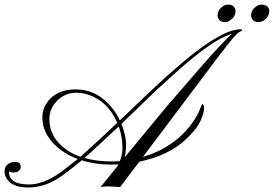

<svg xmlns="http://www.w3.org/2000/svg" viewBox="-118 -813 1191 835"><path d="M988.3 -778.8Q1003.4 -793 1020 -793Q1036.6 -793 1044.9 -784.4Q1053.2 -775.9 1053.2 -764.9Q1053.2 -753.9 1048.8 -745.6Q1044.4 -737.3 1037.6 -731Q1022.5 -716.8 1006.3 -716.8Q990.2 -716.8 982.2 -725.8Q974.1 -734.9 974.1 -745.6Q974.1 -756.3 978 -764.4Q981.9 -772.5 988.3 -778.8ZM842.8 -778.8Q857.4 -793 874 -793Q890.6 -793 898.4 -784.4Q906.2 -775.9 906.2 -764.9Q906.2 -753.9 902.1 -745.6Q897.9 -737.3 891.1 -731Q876 -716.8 860.1 -716.8Q844.2 -716.8 836.2 -725.8Q828.1 -734.9 828.1 -745.6Q828.1 -756.3 832 -764.4Q835.9 -772.5 842.8 -778.8ZM366.2 -97.2Q296.9 -97.2 237.3 -115.7Q168.9 -59.1 134.8 -37.1Q71.3 2.4 5.4 2.4Q-69.8 2.4 -91.8 -41Q-98.1 -54.2 -98.1 -66.9Q-98.1 -79.6 -93.8 -87.4Q-89.4 -95.2 -83 -99.6Q-69.8 -108.9 -52.2 -108.9Q-27.8 -108.9 -27.8 -86.9Q-27.8 -77.1 -35.9 -70.1Q-43.9 -63 -57.9 -63Q-71.8 -63 -78.6 -67.9V-64.5Q-78.6 -10.7 9.3 -10.7Q70.3 -10.7 147.5 -64.5L220.2 -121.6Q150.9 -147.5 109.4 -194.8Q69.3 -239.7 66.4 -293.9Q63.5 -347.2 101.6 -384.8Q141.6 -424.3 210 -424.3Q305.2 -424.3 370.1 -342.8Q389.6 -317.9 403.3 -289.6Q560.1 -439.9 608.4 -482.9L688.5 -552.2Q850.6 -685.5 927.2 -685.5Q936 -685.5 936 -682.6Q936 -679.2 928 -676.3Q919.9 -673.3 910.2 -663.6Q900.4 -653.8 881.8 -630.9L834 -569.8L503.4 -130.4Q639.6 -170.9 715.8 -275.4Q740.2 -308.6 748.5 -331.1Q759.8 -360.8 762.2 -360.8Q763.7 -360.8 766.8 -356.7Q770 -352.5 769.3 -339.1Q768.6 -325.7 762.2 -307.4Q755.9 -289.1 746.1 -272.5Q730 -244.6 692.9 -209.5Q618.2 -136.7 487.8 -109.9L404.3 0.5L373 -1.5Q357.4 -2.4 348.4 -2.4Q339.4 -2.4 333 -1.5L319.3 0.5L391.6 -88.9Q393.1 -91.3 394.5 -93.5Q396 -95.7 397 -98.1Q381.3 -97.2 366.2 -97.2ZM410.2 -274.4Q430.2 -223.1 430.2 -186.5Q430.2 -149.9 424.3 -128.9L605.5 -348.1Q784.7 -556.6 827.6 -602.3Q870.6 -647.9 891.1 -667L858.4 -653.3Q792.5 -624.5 669.9 -518.6L567.4 -425.8ZM231.9 -131.3Q327.1 -216.3 392.1 -279.3Q351.6 -371.6 268.6 -400.4Q240.7 -409.7 214.1 -409.7Q187.5 -409.7 166.7 -400.1Q146 -390.6 130.4 -375Q96.7 -341.3 96.7 -294.9Q96.7 -213.4 172.9 -160.6Q198.2 -143.1 231.9 -131.3ZM249 -126Q302.7 -110.8 369.1 -110.8Q386.2 -110.8 403.3 -112.3Q414.6 -141.1 414.6 -168Q414.6 -217.8 398.4 -263.2Q288.6 -159.7 249 -126Z"/></svg>

Font: Pinyon Script
Style: Regular
Weight: 400
Designer: Nicole Fally
Foundry: Nicole Fally
Version: Version 1.005